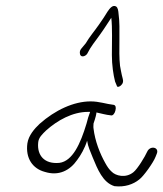

<svg xmlns="http://www.w3.org/2000/svg" viewBox="-20 -732 560 659"><path d="M74 -240C67 -189 92 -153 134 -142C182 -127 220 -147 245 -183C257 -199 271 -223 279 -249C282 -228 290 -213 298 -192C315 -151 333 -105 373 -93C408 -89 437 -99 458 -116C473 -127 507 -175 514 -194L518 -204C528 -227 495 -234 485 -211C478 -195 452 -152 438 -141C411 -119 376 -129 363 -143C355 -150 348 -160 341 -173C323 -205 306 -248 301 -291C300 -296 301 -302 301 -308C308 -328 311 -341 311 -346C330 -342 342 -338 361 -336C367 -334 374 -343 376 -352C379 -363 377 -370 371 -372C344 -375 321 -384 291 -384C233 -384 169 -354 116 -307C98 -290 78 -267 74 -240ZM111 -242C112 -260 126 -272 138 -284C177 -319 229 -348 282 -348H289V-347C285 -337 280 -321 277 -308C256 -238 229 -179 184 -173C132 -168 107 -199 111 -242ZM254 -551C254 -533 272 -537 279 -547L289 -565C296 -576 303 -586 310 -595C328 -619 346 -646 362 -671C366 -636 364 -586 364 -543C364 -509 369 -475 375 -452L380 -440C381 -436 382 -434 385 -434C391 -434 400 -441 402 -450C403 -455 402 -459 401 -463L398 -475C397 -482 394 -492 392 -506C386 -556 394 -635 387 -684C386 -695 385 -706 378 -710C367 -716 357 -704 349 -692C340 -677 332 -665 320 -648C305 -626 288 -607 274 -583L259 -565C255 -560 254 -556 254 -551Z"/></svg>

Font: Stray Cat
Style: SuCnObl
Weight: 400
Version: Version 1.0